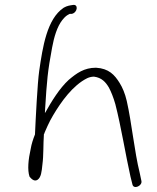

<svg xmlns="http://www.w3.org/2000/svg" viewBox="-20 -690 631 774"><path d="M138 -404C131 -355 124 -214 121 -148C113 -128 107 -109 104 -91C94 -47 90 -5 99 22C104 28 117 44 131 35C146 25 148 2 151 -27C156 -63 154 -107 157 -149C159 -152 160 -154 160 -156L172 -183C178 -197 186 -211 194 -225C226 -279 273 -346 332 -375C341 -379 350 -381 359 -381C390 -377 406 -359 419 -337C428 -320 437 -298 445 -270C468 -181 487 -62 506 22L514 54C519 75 555 59 550 39L543 6C522 -78 511 -195 491 -283C484 -313 474 -337 462 -356C442 -388 419 -414 367 -417C319 -417 289 -395 257 -368C220 -334 188 -282 163 -237C163 -236 162 -236 161 -235L162 -253C169 -365 172 -402 190 -498C198 -541 210 -582 231 -609C244 -625 249 -628 261 -634H269C293 -639 297 -674 274 -670C261 -668 251 -667 237 -659C169 -614 152 -500 138 -404Z"/></svg>

Font: Stray Cat
Style: ExtObl
Weight: 400
Version: Version 1.0